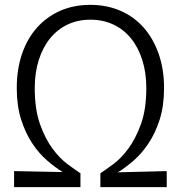

<svg xmlns="http://www.w3.org/2000/svg" viewBox="-20 -770 743 790"><path d="M38 -66 238 -62Q207 -81 173.5 -110Q140 -139 112.5 -180.5Q85 -222 67 -278Q49 -334 49 -408Q49 -485 70.5 -548Q92 -611 132 -656Q172 -701 227.5 -725.5Q283 -750 352 -750Q420 -750 476 -725.5Q532 -701 571.5 -656Q611 -611 633 -548Q655 -485 655 -408Q655 -334 637 -278Q619 -222 591 -180Q563 -138 529.5 -109Q496 -80 465 -61L666 -66V0H393V-57Q414 -71 446 -94.5Q478 -118 508 -158.5Q538 -199 560 -259.5Q582 -320 582 -408Q582 -471 565.5 -523Q549 -575 519 -612Q489 -649 446.5 -669Q404 -689 352 -689Q300 -689 258 -669Q216 -649 186 -612Q156 -575 139.5 -523Q123 -471 123 -408Q123 -320 144.5 -259.5Q166 -199 196 -158.5Q226 -118 258 -94.5Q290 -71 311 -57V0H38Z"/></svg>

Font: Encode Sans Compressed
Style: Regular
Weight: 400
Designer: Pablo Impallari, Andres Torresi
Foundry: Pablo Impallari, Andres Torresi
Version: Version 1.000; ttfautohint (v1.00) -l 8 -r 50 -G 200 -x 14 -